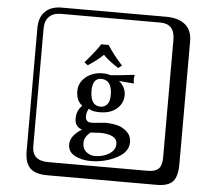

<svg xmlns="http://www.w3.org/2000/svg" viewBox="-62 -822 1223 1102"><g transform="rotate(5 550.0 -271.0)"><path d="M536.1 -564Q565.9 -515.6 622.6 -452.6L602.1 -437Q546.4 -471.7 514.2 -505.4Q486.3 -476.6 426.8 -437L406.2 -452.6Q469.7 -525.4 493.2 -564ZM652.8 -286.1Q652.8 -238.3 616.9 -206.5Q581.1 -174.8 518.1 -174.8Q478 -174.8 460 -186L454.1 -189Q441.9 -168.9 441.9 -144Q441.9 -128.9 449.5 -120.8Q457 -112.8 464.1 -111.8Q471.2 -110.8 484.9 -110.8L506.8 -112.8Q541 -116.7 554.2 -117.2Q593.3 -117.2 625.2 -109.1Q657.2 -101.1 682.1 -77.6Q707 -54.2 707 -18.1Q707 39.1 638.4 74Q569.8 108.9 490.2 108.9Q440.4 108.9 400.1 88.4Q359.9 67.9 359.9 23.9Q359.9 -24.9 425.8 -66.9Q407.7 -71.8 395.8 -86.9Q383.8 -102.1 383.8 -125Q383.8 -173.8 415 -202.1L411.1 -207Q380.4 -231 379.9 -285.2Q379.9 -333 419.4 -366Q459 -398.9 519 -398.9Q540 -398.9 563 -392.1Q595.2 -394 640.6 -399.4Q686 -404.8 696.8 -405.8L700.2 -403.8Q697.3 -394 696.8 -379.9Q696.8 -367.7 700.2 -357.9L696.8 -356Q695.3 -356 612.8 -363.3Q630.9 -350.1 641.8 -328.9Q652.8 -307.6 652.8 -286.1ZM573.2 -278.8Q573.2 -365.7 511.2 -366.2Q461.4 -366.2 460.9 -295.9Q460.9 -207 520 -207Q543 -207 558.1 -223.9Q573.2 -240.7 573.2 -278.8ZM249 -717.8Q204.1 -717.8 179.9 -693.8Q155.8 -669.9 155.8 -625V53.2Q155.8 136.2 249 136.2H820.8Q865.7 136.2 884.8 117.2Q903.8 98.1 903.8 53.2V-625Q903.8 -717.8 820.8 -717.8ZM1000 84Q1000 152.8 973.4 182.4Q946.8 211.9 880.9 211.9H249Q181.2 211.9 150.6 181.4Q120.1 150.9 120.1 84V-625Q120.1 -687 154.1 -720.5Q188 -753.9 249 -753.9H851.1Q920.9 -753.9 960.4 -721.9Q1000 -689.9 1000 -625ZM476.6 -54.2Q440.9 -25.9 440.9 8.8Q440.9 43 463.4 60.5Q485.8 78.1 511.2 78.1Q560.1 78.1 595 55.7Q629.9 33.2 629.9 -1Q629.9 -57.1 527.8 -57.1Q524.4 -57.1 506.6 -55.7Q488.8 -54.2 476.6 -54.2ZM477.5 -54.7H478Q478 -55.2 477.5 -54.7Z"/></g></svg>

Font: Linux Biolinum Keyboard
Style: Regular
Weight: 700
Designer: Philipp H. Poll
Foundry: Philipp H. Poll
Version: Version 0.6.1 ; ttfautohint (v0.9)